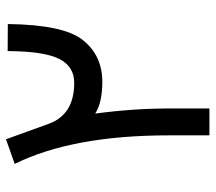

<svg xmlns="http://www.w3.org/2000/svg" viewBox="-58 -648 701 624"><g transform="rotate(-90 292.0 -336.5)"><path d="M234.4 -377C258.3 -361.8 292.5 -354 336.4 -354H337.9C394.5 -354 439.5 -375 473.1 -417C506.8 -459 523.9 -540.5 525.4 -661.1L437.5 -661.6C437 -582.5 428.7 -526.9 412.1 -494.1C395.5 -461.4 369.6 -445.3 334.5 -445.3C265.1 -445.3 220.7 -473.1 200.7 -529.3L150.9 -667L70.8 -638.7C132.8 -513.2 163.6 -346.2 163.6 -137.7V-5.9H251V-136.2C251 -212.9 245.6 -293.5 234.4 -377Z"/></g></svg>

Font: Nahid
Style: Regular
Weight: 400
Foundry: DejaVu fonts team - Redesigned by Saber Rastikerdar
Version: Version 0.3.0